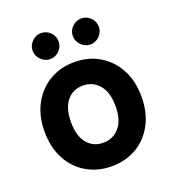

<svg xmlns="http://www.w3.org/2000/svg" viewBox="-126 -767 789 875"><g transform="rotate(-20 268.5 -329.5)"><path d="M268 11Q201 11 147.5 -20Q94 -51 63.5 -108Q33 -165 33 -241Q33 -318 63.5 -374.5Q94 -431 147.5 -462.5Q201 -494 268 -494Q336 -494 389 -462.5Q442 -431 472.5 -374.5Q503 -318 503 -241Q503 -165 472.5 -108Q442 -51 389 -20Q336 11 268 11ZM268 -103Q316 -103 346.5 -138.5Q377 -174 377 -241Q377 -309 346.5 -344.5Q316 -380 268 -380Q220 -380 190.5 -344.5Q161 -309 161 -241Q161 -174 190.5 -138.5Q220 -103 268 -103ZM171 -544Q146 -544 127 -563Q108 -582 108 -607Q108 -633 127 -651.5Q146 -670 171 -670Q197 -670 215.5 -651.5Q234 -633 234 -607Q234 -582 215.5 -563Q197 -544 171 -544ZM366 -544Q341 -544 322 -563Q303 -582 303 -607Q303 -633 322 -651.5Q341 -670 366 -670Q392 -670 410.5 -651.5Q429 -633 429 -607Q429 -582 410.5 -563Q392 -544 366 -544Z"/></g></svg>

Font: Zen Maru Gothic Black
Style: Regular
Weight: 900
Designer: Yoshimichi Ohira
Foundry: Positype
Version: Version 1.001